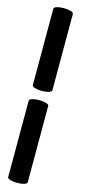

<svg xmlns="http://www.w3.org/2000/svg" viewBox="-140 -844 427 968"><g transform="rotate(15 73.5 -360.0)"><path d="M13 -800V-400C13 -391 36 -384 64 -384C92 -384 115 -391 115 -400V-800C115 -809 92 -816 64 -816C36 -816 13 -809 13 -800ZM13 -320V80C13 89 36 96 64 96C92 96 115 89 115 80V-320C115 -329 92 -336 64 -336C36 -336 13 -329 13 -320Z"/></g></svg>

Font: Nupuram Condensed Medium
Style: Regular
Weight: 500
Width: 3
Designer: Santhosh Thottingal (santhosh.thottingal@gmail.com)
Foundry: SMC
Version: Version 1.000